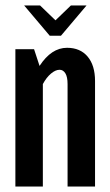

<svg xmlns="http://www.w3.org/2000/svg" viewBox="-20 -679 402 699"><path d="M197 -425Q182 -425 165.5 -411Q149 -397 136 -373V0H36V-500H104L124 -439Q167 -505 224 -505Q272 -505 299 -473Q326 -441 326 -384V0H226V-373Q226 -399 218 -412Q210 -425 197 -425ZM68 -659H126L182 -605L238 -659H295L202 -549H161Z"/></svg>

Font: Piscolabis
Style: Regular
Weight: 400
Designer: Ariel Martín Pérez
Foundry: Tunera Type Foundry
Version: Version 1.000